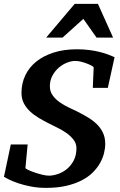

<svg xmlns="http://www.w3.org/2000/svg" viewBox="-25 -937 608 974"><path d="M522 -491.2H445.8L450.2 -595.2Q450.2 -597.7 440.9 -603Q431.6 -608.4 417.5 -614Q403.3 -619.6 387 -623.8Q370.6 -627.9 356.9 -627.9Q337.4 -627.9 314.9 -619.1Q292.5 -610.4 273.2 -593.8Q253.9 -577.1 241 -553.2Q228 -529.3 228 -499Q228 -472.7 242.4 -452.9Q256.8 -433.1 278.1 -418.2Q299.3 -403.3 323.5 -391.8Q347.7 -380.4 367.2 -371.1Q394 -357.4 419.7 -342.3Q445.3 -327.1 465.1 -308.1Q484.9 -289.1 496.8 -264.4Q508.8 -239.7 508.8 -207Q508.8 -184.1 502.4 -158.9Q496.1 -133.8 481.9 -108.9Q467.8 -84 444.8 -61.3Q421.9 -38.6 388.4 -21.5Q355 -4.4 310.3 5.9Q265.6 16.1 208 16.1Q167 16.1 131.1 9Q95.2 2 67.1 -7.6Q39.1 -17.1 20.5 -26.4Q2 -35.6 -4.9 -40L29.8 -204.1H115.2L104 -85Q103.5 -82 117.2 -75.4Q130.9 -68.8 149.9 -62.3Q168.9 -55.7 189.2 -50.8Q209.5 -45.9 222.2 -45.9Q244.6 -45.9 269.5 -54.4Q294.4 -63 315.2 -80.3Q335.9 -97.7 349.4 -123.8Q362.8 -149.9 362.8 -185.1Q362.8 -209.5 347.9 -228.5Q333 -247.6 311.8 -262.5Q290.5 -277.3 266.4 -289.1Q242.2 -300.8 224.1 -310.1Q197.3 -323.7 172.1 -338.6Q147 -353.5 127.4 -371.8Q107.9 -390.1 95.9 -413.1Q84 -436 84 -465.8Q84 -514.2 103.3 -554.7Q122.6 -595.2 158.9 -624.5Q195.3 -653.8 247.3 -670.4Q299.3 -687 365.2 -687Q398.9 -687 427.2 -683.3Q455.6 -679.7 479.2 -673.8Q502.9 -668 522 -660.9Q541 -653.8 556.2 -647ZM464.8 -746.1 397.9 -841.3 292 -746.1H209L354 -917.5H471.7L548.8 -746.1Z"/></svg>

Font: Charis SIL Eur
Style: Bold Italic
Weight: 700
Italic angle: -11°
Foundry: SIL International
Version: Version 5.000